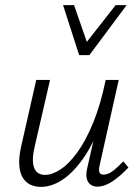

<svg xmlns="http://www.w3.org/2000/svg" viewBox="-20 -726 549 752"><path d="M140 6Q118 6 99.5 -2.5Q81 -11 69.5 -29.5Q58 -48 55.5 -78.5Q53 -109 63 -153L122 -413H176L117 -157Q103 -101 113 -71Q123 -41 157 -41Q184 -41 217 -62.5Q250 -84 283 -129.5Q316 -175 345 -245.5Q374 -316 394 -413H426Q402 -302 368.5 -222.5Q335 -143 296.5 -92.5Q258 -42 218.5 -18Q179 6 140 6ZM361 5Q345 5 334 -3.5Q323 -12 319.5 -28Q316 -44 322 -69L400 -413H445L371 -82Q366 -62 369 -52Q372 -42 386 -42Q403 -42 421.5 -56Q440 -70 463 -94L483 -70Q450 -35 419.5 -15Q389 5 361 5ZM290 -510 306 -544 433 -706H476L330 -510ZM290 -510 227 -706H270L326 -545L330 -510Z"/></svg>

Font: Ysabeau Office Light
Style: Italic
Weight: 300
Italic angle: -12°
Designer: Christian Thalmann (Catharsis Fonts)
Version: Version 2.001;gftools[0.9.30]; featfreeze: tnum,lnum,ss02